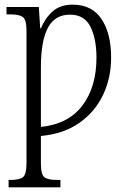

<svg xmlns="http://www.w3.org/2000/svg" viewBox="-20 -566 547 826"><path d="M17 240V208H26Q64 208 79 196Q94 184 94 134V-433Q94 -481 78.5 -492.5Q63 -504 26 -504H8V-536H147L153 -444H156Q174 -488 206.5 -517Q239 -546 293 -546Q375 -546 416.5 -484.5Q458 -423 458 -318Q458 -231 423.5 -158Q389 -85 321.5 -37.5Q254 10 156 19V137Q156 185 171 196.5Q186 208 223 208H240V240ZM156 -20Q274 -32 334.5 -112Q395 -192 395 -318Q395 -399 369 -451Q343 -503 281 -503Q216 -503 186 -446.5Q156 -390 156 -276Z"/></svg>

Font: Noto Serif Condensed Light
Style: Regular
Weight: 300
Width: 3
Designer: Monotype Design Team
Foundry: Monotype Imaging Inc.
Version: Version 2.013